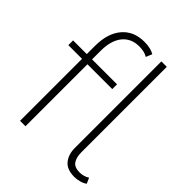

<svg xmlns="http://www.w3.org/2000/svg" viewBox="-213 -872 1001 1001"><g transform="rotate(45 287.5 -371.5)"><path d="M99 0V-457H-2V-492H99V-552Q99 -645 143.5 -697.5Q188 -750 266 -750Q313 -750 341 -733L327 -699Q304 -714 264 -714Q205 -714 171.5 -672.5Q138 -631 138 -554V-492H322V-457H139V0ZM506 7Q451 7 426 -23.5Q401 -54 401 -101V-740H441V-109Q441 -72 456 -50.5Q471 -29 509 -29Q526 -29 540.5 -34Q555 -39 563 -45L577 -14Q564 -4 544 1.5Q524 7 506 7Z"/></g></svg>

Font: Livvic ExtraLight
Style: Regular
Weight: 275
Designer: Jacques Le Bailly, Baron von Fonthausen
Version: Version 1.001; ttfautohint (v1.8.2)